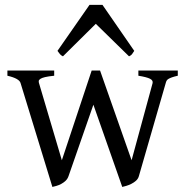

<svg xmlns="http://www.w3.org/2000/svg" viewBox="-20 -738 746 773"><path d="M695.8 -433.1Q680.7 -429.7 671.9 -426.5Q663.1 -423.3 658 -420.2Q652.8 -417 650.6 -412.8Q648.4 -408.7 647 -402.8L539.1 -28.8Q536.1 -18.1 527.6 -10.5Q519 -2.9 508.8 2.2Q498.5 7.3 488.5 10.3Q478.5 13.2 472.2 14.6L356 -316.4L255.9 -28.8Q252 -17.6 243.9 -10Q235.8 -2.4 226.1 2.7Q216.3 7.8 206.8 10.5Q197.3 13.2 190.9 14.6L63 -402.8Q58.6 -421.9 9.8 -433.1V-454.1H198.2V-433.1Q174.3 -430.7 161.1 -427.5Q147.9 -424.3 142.1 -420.2Q136.2 -416 136 -411.6Q135.7 -407.2 137.2 -402.8L229 -92.8L349.1 -454.1H382.8L509.8 -92.8L594.2 -402.8Q597.2 -414.1 584 -420.9Q570.8 -427.7 537.1 -433.1V-454.1H695.8ZM520.5 -533.2Q514.6 -523.9 511.2 -519.5Q507.8 -515.1 499.5 -511.2L365.7 -642.1L233.4 -511.2Q229.5 -513.2 226.8 -515.1Q224.1 -517.1 221.9 -519.5Q219.7 -522 217.3 -525.4Q214.8 -528.8 211.4 -533.2L340.3 -718.3H392.6Z"/></svg>

Font: Gentium Plus Am
Style: Regular
Weight: 400
Designer: J. Victor Gaultney, Annie Olsen, Iska Routamaa, Becca Hirsbrunner
Foundry: SIL International
Version: Version 5.000